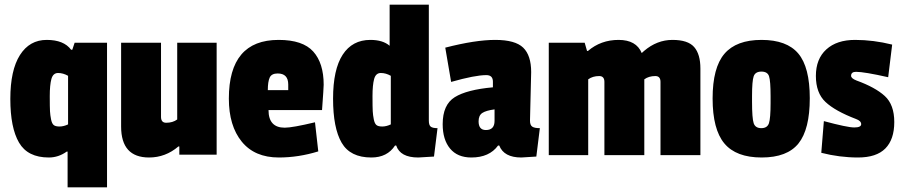

<svg xmlns="http://www.w3.org/2000/svg" viewBox="-20 -661 3834 818"><path d="M268 137V-15H264Q229 10 188 10Q98 10 61 -53.5Q24 -117 24 -239.5Q24 -362 65 -426.5Q106 -491 179 -491Q252 -491 283 -449H288L298 -479H436V137ZM270 -131V-338Q249 -350 227.5 -350Q206 -350 199 -324.5Q192 -299 192 -251.5Q192 -204 193 -187Q194 -170 197.5 -152.5Q201 -135 208.5 -128.5Q216 -122 233.5 -122Q251 -122 270 -131Z M615 10Q496 10 496 -122V-479H666V-163Q666 -138 688 -138Q716 -138 735 -152V-479H903V-2H744V-37H740Q685 10 615 10Z M1163 -348Q1137 -348 1129 -330.5Q1121 -313 1121 -277H1208V-301Q1208 -348 1163 -348ZM1167 -491Q1270 -491 1314.5 -441.5Q1359 -392 1359 -300Q1359 -288 1352 -192H1124Q1124 -117 1193 -117Q1226 -117 1322 -140L1336 -16Q1252 10 1168 10Q1065 10 1010 -57.5Q955 -125 955 -241Q955 -491 1167 -491Z M1829 6 1762 10Q1685 10 1668 -41H1663Q1630 10 1562 10Q1472 10 1435.5 -53Q1399 -116 1399 -240.5Q1399 -365 1440 -428Q1481 -491 1558 -491Q1611 -491 1640 -466V-641H1807V-147Q1807 -128 1815 -121.5Q1823 -115 1844 -115ZM1645 -131V-338Q1624 -350 1602.5 -350Q1581 -350 1574 -324.5Q1567 -299 1567 -251.5Q1567 -204 1568 -187Q1569 -170 1572.5 -152.5Q1576 -135 1583.5 -128.5Q1591 -122 1608.5 -122Q1626 -122 1645 -131Z M2243 -354 2238 -147Q2238 -128 2247.5 -121.5Q2257 -115 2280 -115L2265 6Q2207 10 2201 10Q2127 10 2107 -41H2102Q2065 10 1988 10Q1929 10 1897.5 -28Q1866 -66 1866 -132Q1866 -215 1917.5 -247Q1969 -279 2080 -289V-313Q2080 -341 2052 -341Q2004 -341 1902 -312L1877 -458Q2005 -491 2090 -491Q2175 -491 2209 -458Q2243 -425 2243 -354ZM2050 -107Q2087 -107 2087 -146V-195Q2050 -190 2034.5 -179.5Q2019 -169 2019 -144Q2019 -107 2050 -107Z M2724 -444Q2779 -491 2845 -491Q2911 -491 2937.5 -460.5Q2964 -430 2964 -369V0H2794V-312Q2794 -337 2772 -337Q2744 -337 2725 -323V0H2555V-312Q2555 -337 2533 -337Q2505 -337 2486 -323V0H2318V-479H2471L2481 -444H2485Q2540 -491 2615.5 -491Q2691 -491 2714 -435Z M3016 -241.5Q3016 -373 3066.5 -432Q3117 -491 3224.5 -491Q3332 -491 3381 -433Q3430 -375 3430 -242.5Q3430 -110 3382 -50Q3334 10 3225 10Q3116 10 3066 -50Q3016 -110 3016 -241.5ZM3184 -252V-228Q3184 -157 3191 -136Q3198 -115 3223.5 -115Q3249 -115 3256 -136Q3263 -157 3263 -222V-251Q3263 -316 3256.5 -336Q3250 -356 3224 -356Q3198 -356 3191 -336Q3184 -316 3184 -252Z M3781 -471 3764 -332Q3662 -355 3627 -355Q3606 -355 3606 -338Q3606 -327 3629 -318Q3709 -289 3749.5 -252Q3790 -215 3790 -141Q3790 -67 3752 -28.5Q3714 10 3635.5 10Q3557 10 3479 -10L3490 -145Q3590 -118 3619.5 -118Q3649 -118 3649 -132Q3649 -146 3627 -154Q3538 -188 3497 -226.5Q3456 -265 3456 -337.5Q3456 -410 3500.5 -450.5Q3545 -491 3623 -491Q3701 -491 3781 -471Z"/></svg>

Font: Passion One
Style: Regular
Weight: 400
Designer: Alejandro Lo Celso
Foundry: Fontstage
Version: Version 1.001